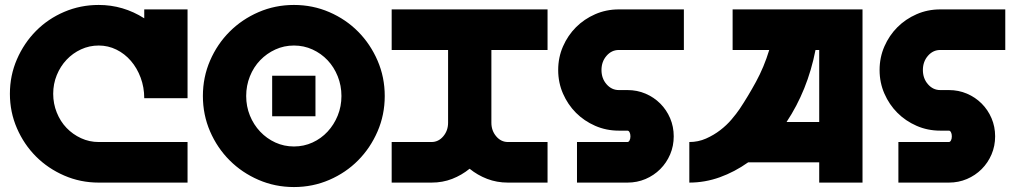

<svg xmlns="http://www.w3.org/2000/svg" viewBox="-20 -738 4101 776"><path d="M20 -359Q20 -433 48.5 -498.5Q77 -564 125.5 -613Q174 -662 239.5 -690Q305 -718 379 -718Q478 -718 563 -664V-700H738V-341H563Q563 -385 548.5 -424Q534 -463 509 -492Q484 -521 450.5 -537.5Q417 -554 379 -554Q341 -554 307.5 -538.5Q274 -523 249 -496.5Q224 -470 209.5 -434.5Q195 -399 195 -359Q195 -319 209.5 -283Q224 -247 249 -221Q274 -195 307.5 -179.5Q341 -164 379 -164H738V0H379Q305 0 239.5 -28.5Q174 -57 125.5 -105.5Q77 -154 48.5 -219.5Q20 -285 20 -359Z M1168 -718Q1244 -718 1311 -689Q1378 -660 1427.5 -610Q1477 -560 1506 -493Q1535 -426 1535 -350Q1535 -274 1506 -207Q1477 -140 1427.5 -90Q1378 -40 1311 -11Q1244 18 1168 18Q1092 18 1025 -11Q958 -40 908 -90Q858 -140 829 -207Q800 -274 800 -350Q800 -426 829 -493Q858 -560 908 -610Q958 -660 1025 -689Q1092 -718 1168 -718ZM1168 -146Q1208 -146 1243 -162Q1278 -178 1304 -206Q1330 -234 1345 -271Q1360 -308 1360 -350Q1360 -392 1345 -429.5Q1330 -467 1304 -494.5Q1278 -522 1243 -538Q1208 -554 1168 -554Q1128 -554 1093 -538Q1058 -522 1031.5 -494.5Q1005 -467 990 -429.5Q975 -392 975 -350Q975 -308 990 -271Q1005 -234 1031.5 -206Q1058 -178 1093 -162Q1128 -146 1168 -146ZM1255 -432V-268H1080V-432Z M1563 -164H1724Q1752 -164 1771.5 -187Q1791 -210 1791 -242V-536H1563V-700H2193V-536H1966V-242Q1966 -210 1985.5 -187Q2005 -164 2033 -164H2193V0H2033Q1988 0 1949 -15Q1910 -30 1878 -56Q1846 -30 1807.5 -15Q1769 0 1724 0H1563Z M2481 -700H2744V-536H2481Q2452 -536 2431.5 -512.5Q2411 -489 2411 -455Q2411 -421 2431.5 -397.5Q2452 -374 2481 -374H2516Q2555 -374 2589 -359.5Q2623 -345 2648.5 -319.5Q2674 -294 2688.5 -260Q2703 -226 2703 -187Q2703 -148 2688.5 -114Q2674 -80 2648.5 -54.5Q2623 -29 2589 -14.5Q2555 0 2516 0H2312V-164H2516Q2521 -164 2524.5 -170.5Q2528 -177 2528 -187Q2528 -197 2524.5 -203.5Q2521 -210 2516 -210H2481Q2430 -210 2385.5 -229.5Q2341 -249 2308 -282Q2275 -315 2255.5 -359.5Q2236 -404 2236 -455Q2236 -506 2255.5 -550.5Q2275 -595 2308 -628Q2341 -661 2385.5 -680.5Q2430 -700 2481 -700Z M2766 0V-164Q2802 -164 2833.5 -178Q2865 -192 2891 -212Q2917 -232 2936.5 -255Q2956 -278 2969 -297Q3003 -348 3035.5 -407.5Q3068 -467 3089 -536H2941V-700H3466V0H3291V-82H3004Q2949 -43 2889 -21.5Q2829 0 2766 0ZM3159 -245H3291V-536H3276Q3260 -454 3230.5 -381Q3201 -308 3159 -245Z M3780 -700H4043V-536H3780Q3751 -536 3730.5 -512.5Q3710 -489 3710 -455Q3710 -421 3730.5 -397.5Q3751 -374 3780 -374H3815Q3854 -374 3888 -359.5Q3922 -345 3947.5 -319.5Q3973 -294 3987.5 -260Q4002 -226 4002 -187Q4002 -148 3987.5 -114Q3973 -80 3947.5 -54.5Q3922 -29 3888 -14.5Q3854 0 3815 0H3611V-164H3815Q3820 -164 3823.5 -170.5Q3827 -177 3827 -187Q3827 -197 3823.5 -203.5Q3820 -210 3815 -210H3780Q3729 -210 3684.5 -229.5Q3640 -249 3607 -282Q3574 -315 3554.5 -359.5Q3535 -404 3535 -455Q3535 -506 3554.5 -550.5Q3574 -595 3607 -628Q3640 -661 3684.5 -680.5Q3729 -700 3780 -700Z"/></svg>

Font: Aoudax Cyrillic
Style: Regular
Weight: 400
Designer: William Zhang
Foundry: William Zhang
Version: Version 1.00 June 4, 2021, initial release